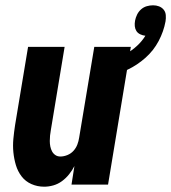

<svg xmlns="http://www.w3.org/2000/svg" viewBox="-20 -697 646 725"><path d="M147 8Q121 8 98.5 -2Q76 -12 61.5 -31Q47 -50 40 -73.5Q33 -97 30.5 -122Q28 -147 30.5 -173Q33 -199 37 -225L86 -520H224L172 -206Q170 -195 169 -185Q168 -175 168 -164.5Q168 -154 170 -144Q172 -134 176.5 -125.5Q181 -117 189 -111.5Q197 -106 208 -106Q221 -106 234.5 -111.5Q248 -117 257.5 -127.5Q267 -138 272 -151Q277 -164 279 -178L336 -520H474L388 0H250L261 -70Q253 -54 241 -39Q229 -24 214 -13Q199 -2 181.5 3Q164 8 147 8ZM386 -406 368 -462Q391 -467 414 -475Q437 -483 458 -495Q479 -507 497.5 -524Q516 -541 529 -562Q519 -563 509.5 -567.5Q500 -572 495 -580Q490 -588 489 -598Q488 -608 490 -619Q492 -630 497.5 -641.5Q503 -653 512.5 -661.5Q522 -670 534 -673.5Q546 -677 558 -677Q570 -677 580.5 -673Q591 -669 598 -660.5Q605 -652 606 -640Q607 -628 605 -616Q598 -578 579 -542Q560 -506 529 -478.5Q498 -451 461 -433.5Q424 -416 386 -406Z"/></svg>

Font: Iosevka Term Curly Hv Obl
Style: Regular
Weight: 900
Italic angle: -9°
Designer: Belleve Invis
Foundry: Belleve Invis
Version: Version 32.3.0